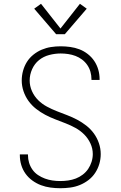

<svg xmlns="http://www.w3.org/2000/svg" viewBox="-20 -988 640 1016"><path d="M299 8Q273 8 247 4.5Q221 1 197 -8Q173 -17 151.5 -32.5Q130 -48 115 -69Q100 -90 92.5 -115Q85 -140 85 -166Q85 -167 85 -168.5Q85 -170 85 -171H128Q128 -170 128 -169Q128 -168 128 -167Q128 -146 134 -126.5Q140 -107 152 -90Q164 -73 181.5 -61.5Q199 -50 218 -43Q237 -36 257.5 -33Q278 -30 299 -30Q320 -30 341 -33Q362 -36 381.5 -43.5Q401 -51 418 -64Q435 -77 446.5 -94Q458 -111 464.5 -131.5Q471 -152 471 -173Q471 -202 458.5 -229Q446 -256 425.5 -276.5Q405 -297 379.5 -311Q354 -325 327 -335.5Q300 -346 272.5 -356.5Q245 -367 219.5 -380.5Q194 -394 171 -412Q148 -430 131 -453.5Q114 -477 104.5 -505Q95 -533 95 -562Q95 -588 102 -613.5Q109 -639 122.5 -660.5Q136 -682 156.5 -698.5Q177 -715 200.5 -725Q224 -735 249.5 -739Q275 -743 301 -743Q326 -743 351.5 -739.5Q377 -736 400.5 -727Q424 -718 444.5 -702Q465 -686 479 -665Q493 -644 500 -619.5Q507 -595 507 -570Q507 -569 507 -567.5Q507 -566 507 -565H464Q464 -566 464 -567Q464 -568 464 -569Q464 -589 458.5 -608.5Q453 -628 441.5 -644.5Q430 -661 414 -673Q398 -685 379.5 -692Q361 -699 341 -702Q321 -705 301 -705Q271 -705 240.5 -697Q210 -689 186.5 -670Q163 -651 150 -622Q137 -593 137 -562Q137 -533 149 -506Q161 -479 181.5 -458.5Q202 -438 228 -424Q254 -410 281 -399.5Q308 -389 335.5 -378.5Q363 -368 388.5 -354.5Q414 -341 437 -323Q460 -305 477 -281.5Q494 -258 503.5 -230Q513 -202 513 -173Q513 -146 505.5 -120.5Q498 -95 483.5 -73Q469 -51 448 -35Q427 -19 402.5 -9Q378 1 351.5 4.5Q325 8 299 8ZM277 -807 161 -942 197 -968 300 -837 403 -968 439 -942 323 -807Z"/></svg>

Font: Iosevka Curly XLtEx
Style: Regular
Weight: 200
Width: 7
Monospace: yes
Designer: Belleve Invis
Foundry: Belleve Invis
Version: Version 11.1.0; ttfautohint (v1.8.3)